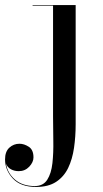

<svg xmlns="http://www.w3.org/2000/svg" viewBox="-97 -480 408 760"><path d="M202.5 -460V11.5Q202.5 60.5 196 105.2Q189.5 150 172.8 184.8Q156 219.5 125.2 239.8Q94.5 260 46 260Q-15 260 -46 226.8Q-77 193.5 -77 151Q-77 120 -60 104.5Q-43 89 -20 89Q-1.5 89 17 101Q35.5 113 35.5 143Q35.5 162 18.8 179.8Q2 197.5 -23 197.5Q-40 197.5 -53.8 190Q-67.5 182.5 -73 168Q-67.5 205 -37.8 230.8Q-8 256.5 40.5 256.5Q74 256.5 90 231.5Q106 206.5 110.5 165.8Q115 125 114 76.2Q113 27.5 113 -20V-457.5H32V-460Z"/></svg>

Font: Bodoni* 72pt
Style: Regular
Weight: 400
Version: Version 2.3